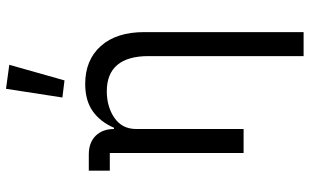

<svg xmlns="http://www.w3.org/2000/svg" viewBox="-216 -616 1032 640"><g transform="rotate(-90 300.0 -296.0)"><path d="M110 0V-446H51V-516H105Q145 -516 167.5 -493Q190 -470 190 -432H194Q214 -478 249.5 -503Q285 -528 340 -528Q420 -528 466.5 -476Q513 -424 513 -331V200H433V-317Q433 -386 403.5 -421Q374 -456 316 -456Q264 -456 227 -430.5Q190 -405 190 -358V0ZM295 -604 324 -792 404 -781 352 -597Z"/></g></svg>

Font: iA Writer Quattro V
Style: Regular
Weight: 400
Designer: Mike Abbink, Paul van der Laan, Pieter van Rosmalen, Oliver Reichenstein
Foundry: Information Architects Inc.
Version: Version 2.000